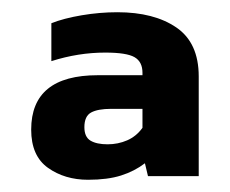

<svg xmlns="http://www.w3.org/2000/svg" viewBox="-20 -674 376 314"><path d="M124 -380Q86 -380 58.5 -399.5Q31 -419 31 -462Q31 -551 140 -551H213V-555Q213 -573 200 -580.5Q187 -588 152 -588Q108 -588 64 -574V-636Q84 -644 113.5 -649Q143 -654 172 -654Q232 -654 268.5 -629Q305 -604 305 -549V-386H222L217 -407Q200 -394 178 -387Q156 -380 124 -380ZM156 -438Q173 -438 188 -444.5Q203 -451 213 -465V-496H162Q140 -496 129 -490Q118 -484 118 -466Q118 -450 128 -444Q138 -438 156 -438Z"/></svg>

Font: Kanit SemiBold
Style: Regular
Weight: 600
Designer: Katatrad Team
Foundry: CadsonDemak
Version: Version 2.000; ttfautohint (v1.8.3)